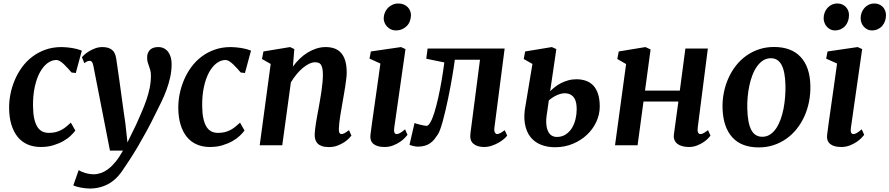

<svg xmlns="http://www.w3.org/2000/svg" viewBox="-20 -840 5142 1110"><path d="M215.8 9.8Q173.3 9.8 139.6 -4.9Q106 -19.5 82.5 -48.1Q59.1 -76.7 46.1 -118.7Q33.2 -160.6 32.7 -215.3Q32.2 -254.9 40.5 -296.4Q48.8 -337.9 65.4 -377.2Q82 -416.5 107.2 -451.2Q132.3 -485.8 166.3 -511.7Q200.2 -537.6 242.4 -552.7Q284.7 -567.9 335.9 -567.9Q350.1 -567.9 365.7 -566.4Q381.3 -564.9 397 -562.5Q412.6 -560.1 427 -556.2Q441.4 -552.2 453.1 -547.4L418 -417.5Q417.5 -418 413.8 -418.5Q410.2 -418.9 405.8 -419.4Q401.4 -419.9 397.7 -420.2Q394 -420.4 393.6 -420.9Q384.3 -431.6 373 -444.3Q361.8 -457 350.1 -468Q338.4 -479 327.1 -486.1Q315.9 -493.2 306.2 -493.2Q278.8 -493.2 253.9 -474.4Q229 -455.6 210.2 -420.9Q191.4 -386.2 180.7 -336.4Q169.9 -286.6 170.9 -224.6Q171.4 -184.1 177.7 -155Q184.1 -126 195.6 -107.4Q207 -88.9 223.9 -80.3Q240.7 -71.8 262.7 -71.8Q283.7 -71.8 300.8 -75.9Q317.9 -80.1 333 -87.9Q348.1 -95.7 361.8 -106.7Q375.5 -117.7 389.6 -130.9L415.5 -85.4Q405.8 -71.8 388.4 -55.2Q371.1 -38.6 345.7 -24.2Q320.3 -9.8 287.8 0Q255.4 9.8 215.8 9.8Z M435.1 143.1Q439.9 147 448.7 151.1Q457.5 155.3 469 158.9Q480.5 162.6 494.1 165Q507.8 167.5 522.5 167.5Q542 167.5 563 160.4Q584 153.3 605.5 137.2Q627 121.1 648.4 95Q669.9 68.8 690.9 30.8H615.7L519.5 -460.9Q516.1 -476.1 511.5 -482.2Q506.8 -488.3 499 -488.3Q493.2 -488.3 486.1 -486.1Q479 -483.9 467.8 -474.6L453.6 -508.8Q457 -513.7 467.5 -523.4Q478 -533.2 493.9 -543Q509.8 -552.7 529.8 -560.3Q549.8 -567.9 571.8 -567.9Q591.8 -567.9 606 -563.2Q620.1 -558.6 629.6 -550Q639.2 -541.5 644.3 -529.1Q649.4 -516.6 651.9 -501Q654.8 -482.9 658.9 -453.4Q663.1 -423.8 668.2 -388.4Q673.3 -353 678.5 -314.7Q683.6 -276.4 688.5 -241.2Q693.4 -206.1 697.5 -176.5Q701.7 -147 704.6 -128.9L716.8 -16.6L767.6 -120.6Q783.7 -157.2 799.1 -192.4Q814.5 -227.5 826.4 -262.5Q838.4 -297.4 845.5 -332Q852.5 -366.7 852.5 -402.8Q852.5 -420.9 849.1 -433.3Q845.7 -445.8 841.6 -456.8Q837.4 -467.8 834 -479.5Q830.6 -491.2 830.6 -507.8Q830.6 -535.6 847.2 -551.8Q863.8 -567.9 894.5 -567.9Q914.1 -567.9 928.7 -560.1Q943.4 -552.2 952.9 -539.1Q962.4 -525.9 967.3 -508.3Q972.2 -490.7 972.2 -470.7Q972.2 -430.2 963.9 -393.1Q955.6 -356 942.4 -320.1Q929.2 -284.2 912.1 -249.3Q895 -214.4 877.4 -179.2Q854 -130.9 828.4 -83.7Q802.7 -36.6 778.3 4.9Q753.9 46.4 731.9 80.1Q710 113.8 694.8 135.7Q657.7 194.8 608.4 222.4Q559.1 250 498 250Q486.3 250 472.2 248.3Q458 246.6 444.8 244.1Q431.6 241.7 420.7 238.3Q409.7 234.9 403.8 231.9L435.1 143.1Z M1193.8 9.8Q1151.4 9.8 1117.7 -4.9Q1084 -19.5 1060.5 -48.1Q1037.1 -76.7 1024.2 -118.7Q1011.2 -160.6 1010.7 -215.3Q1010.3 -254.9 1018.6 -296.4Q1026.9 -337.9 1043.5 -377.2Q1060.1 -416.5 1085.2 -451.2Q1110.4 -485.8 1144.3 -511.7Q1178.2 -537.6 1220.5 -552.7Q1262.7 -567.9 1314 -567.9Q1328.1 -567.9 1343.8 -566.4Q1359.4 -564.9 1375 -562.5Q1390.6 -560.1 1405 -556.2Q1419.4 -552.2 1431.2 -547.4L1396 -417.5Q1395.5 -418 1391.8 -418.5Q1388.2 -418.9 1383.8 -419.4Q1379.4 -419.9 1375.7 -420.2Q1372.1 -420.4 1371.6 -420.9Q1362.3 -431.6 1351.1 -444.3Q1339.8 -457 1328.1 -468Q1316.4 -479 1305.2 -486.1Q1293.9 -493.2 1284.2 -493.2Q1256.8 -493.2 1231.9 -474.4Q1207 -455.6 1188.2 -420.9Q1169.4 -386.2 1158.7 -336.4Q1147.9 -286.6 1148.9 -224.6Q1149.4 -184.1 1155.8 -155Q1162.1 -126 1173.6 -107.4Q1185.1 -88.9 1201.9 -80.3Q1218.8 -71.8 1240.7 -71.8Q1261.7 -71.8 1278.8 -75.9Q1295.9 -80.1 1311 -87.9Q1326.2 -95.7 1339.8 -106.7Q1353.5 -117.7 1367.7 -130.9L1393.6 -85.4Q1383.8 -71.8 1366.5 -55.2Q1349.1 -38.6 1323.7 -24.2Q1298.3 -9.8 1265.9 0Q1233.4 9.8 1193.8 9.8Z M1544.9 -470.2 1494.6 -499 1502.9 -542.5 1657.2 -567.9 1681.6 -556.2 1673.3 -455.1Q1690.9 -479.5 1712.4 -500.2Q1733.9 -521 1758.1 -535.9Q1782.2 -550.8 1808.8 -559.3Q1835.4 -567.9 1863.3 -567.9Q1890.1 -567.9 1912.4 -560.3Q1934.6 -552.7 1950.7 -535.4Q1966.8 -518.1 1975.6 -489.7Q1984.4 -461.4 1984.4 -420.4Q1984.4 -406.2 1981.9 -385Q1979.5 -363.8 1975.8 -339.8Q1972.2 -315.9 1967.8 -291.5Q1963.4 -267.1 1960 -246.6Q1957 -228 1953.4 -208Q1949.7 -188 1946.8 -168.5Q1943.8 -148.9 1941.7 -130.6Q1939.5 -112.3 1939 -96.2Q1938.5 -78.6 1942.6 -71.8Q1946.8 -64.9 1954.1 -64.9Q1961.4 -64.9 1970.7 -69.6Q1980 -74.2 1997.6 -87.4L2011.7 -56.2Q2008.3 -51.3 1997.8 -40.3Q1987.3 -29.3 1970.5 -18.1Q1953.6 -6.8 1931.2 1.7Q1908.7 10.3 1881.3 10.3Q1856.4 10.3 1840.3 4.4Q1824.2 -1.5 1814.9 -11.7Q1805.7 -22 1802.2 -35.6Q1798.8 -49.3 1799.3 -64.9Q1799.8 -78.1 1802 -95.9Q1804.2 -113.8 1807.4 -133.5Q1810.5 -153.3 1814.5 -174.6Q1818.4 -195.8 1822.3 -216.3Q1825.7 -236.8 1830.1 -261Q1834.5 -285.2 1838.1 -310.5Q1841.8 -335.9 1844.2 -361.1Q1846.7 -386.2 1846.7 -408.2Q1846.7 -431.2 1843.5 -445.3Q1840.3 -459.5 1834.7 -467Q1829.1 -474.6 1820.6 -477.3Q1812 -480 1800.8 -480Q1784.7 -480 1766.4 -470.9Q1748 -461.9 1729.5 -446.3Q1710.9 -430.7 1693.6 -409.4Q1676.3 -388.2 1661.6 -363.8L1611.8 0H1481.4Z M2121.6 -59.6Q2125 -88.9 2130.9 -130.6Q2136.7 -172.4 2144.3 -224.9Q2151.9 -277.3 2160.6 -339.8Q2169.4 -402.3 2179.2 -472.7L2116.2 -501L2124 -542.5L2298.3 -567.9L2324.2 -556.2L2259.3 -102.1Q2253.9 -64.9 2273.4 -64.9Q2281.7 -64.9 2292.5 -70.8Q2303.2 -76.7 2321.8 -92.3L2335.9 -60.5Q2332 -55.2 2321 -43.5Q2310.1 -31.7 2293 -20Q2275.9 -8.3 2253.2 0.7Q2230.5 9.8 2202.6 9.8Q2160.2 9.8 2138.9 -8.1Q2117.7 -25.9 2121.6 -59.6ZM2267.1 -664.1Q2252.9 -664.1 2240.5 -669.9Q2228 -675.8 2218.5 -685.5Q2209 -695.3 2203.6 -708Q2198.2 -720.7 2198.2 -734.4Q2198.7 -752 2205.3 -767.6Q2211.9 -783.2 2223.1 -794.7Q2234.4 -806.2 2249.8 -813Q2265.1 -819.8 2283.2 -819.8Q2300.3 -819.8 2313.7 -814.2Q2327.1 -808.6 2336.7 -799.1Q2346.2 -789.6 2351.1 -777.3Q2356 -765.1 2356 -752Q2355.5 -734.4 2349.6 -718.3Q2343.8 -702.1 2332.3 -690.2Q2320.8 -678.2 2304.4 -671.1Q2288.1 -664.1 2267.1 -664.1Z M2394 7.8Q2389.6 7.8 2382.3 6.6Q2375 5.4 2367.4 3.7Q2359.9 2 2354 -0.2Q2348.1 -2.4 2347.7 -3.9L2376.5 -128.9Q2378.4 -127.4 2387.9 -124.8Q2397.5 -122.1 2409.2 -119.1Q2420.9 -116.2 2431.6 -114.3Q2442.4 -112.3 2446.3 -112.3Q2451.7 -112.3 2457.3 -117.9Q2462.9 -123.5 2468.3 -133.3Q2480 -153.3 2491.5 -190.4Q2502.9 -227.5 2513.4 -274.4Q2523.9 -321.3 2533 -374.3Q2542 -427.2 2548.8 -479L2444.3 -500.5L2452.1 -559.6H2897.5L2838.4 -102.5Q2835.9 -81.1 2841.6 -73Q2847.2 -64.9 2854 -64.9Q2860.8 -64.9 2870.8 -69.8Q2880.9 -74.7 2897.9 -87.4L2912.1 -56.2Q2906.7 -47.9 2893.6 -36.6Q2880.4 -25.4 2862.5 -15.1Q2844.7 -4.9 2823 2.4Q2801.3 9.8 2778.8 9.8Q2738.8 9.8 2716.6 -9.3Q2694.3 -28.3 2699.7 -68.8L2754.9 -494.6H2609.4Q2607.4 -479 2603.8 -454.3Q2600.1 -429.7 2595 -399.7Q2589.8 -369.6 2583.5 -335.7Q2577.1 -301.8 2570.1 -267.8Q2563 -233.9 2555.4 -201.4Q2547.9 -168.9 2540.3 -141.4Q2532.7 -113.8 2525.4 -93.3Q2518.1 -72.8 2511.2 -62.5Q2501.5 -47.9 2491.2 -34.9Q2481 -22 2467.5 -12.5Q2454.1 -2.9 2436.3 2.4Q2418.5 7.8 2394 7.8Z M3188.5 11.2Q3144 11.2 3107.2 -3.4Q3070.3 -18.1 3046.4 -48.3Q3022.5 -78.6 3014.4 -125.7Q3006.3 -172.9 3019.5 -237.8L3058.1 -470.2L3007.8 -499L3016.1 -542.5L3170.4 -567.9L3196.3 -556.2L3160.6 -312.5Q3171.9 -324.2 3187.3 -336.4Q3202.6 -348.6 3221.9 -358.6Q3241.2 -368.7 3263.9 -375.2Q3286.6 -381.8 3312.5 -381.8Q3341.8 -381.8 3366.7 -373.3Q3391.6 -364.7 3409.4 -346.2Q3427.2 -327.6 3437.3 -297.4Q3447.3 -267.1 3447.3 -224.1Q3447.3 -178.7 3427.7 -136.2Q3408.2 -93.8 3373.5 -61Q3338.9 -28.3 3291.5 -8.5Q3244.1 11.2 3188.5 11.2ZM3198.7 -48.3Q3229 -48.3 3251 -63Q3272.9 -77.6 3286.9 -100.6Q3300.8 -123.5 3307.4 -152.1Q3314 -180.7 3314 -208Q3314 -225.6 3311.3 -242.2Q3308.6 -258.8 3300.8 -271.7Q3293 -284.7 3279.1 -292.7Q3265.1 -300.8 3243.2 -300.8Q3234.4 -300.8 3223.6 -298.1Q3212.9 -295.4 3200.9 -290.3Q3189 -285.2 3176.5 -277.3Q3164.1 -269.5 3152.8 -259.3L3142.6 -187.5Q3136.2 -151.4 3138.2 -125Q3140.1 -98.6 3148.2 -81.5Q3156.2 -64.5 3169.4 -56.4Q3182.6 -48.3 3198.7 -48.3Z M3599.6 -469.7 3548.8 -499 3557.1 -542.5 3711.4 -567.9 3741.2 -554.2 3709 -316.4H3910.2L3942.4 -559.6H4072.3L4013.7 -102.1Q4011.2 -83.5 4015.6 -74.2Q4020 -64.9 4029.3 -64.9Q4032.7 -64.9 4036.6 -65.9Q4040.5 -66.9 4045.7 -69.3Q4050.8 -71.8 4057.4 -76.2Q4064 -80.6 4073.2 -87.4L4087.4 -56.2Q4084 -50.8 4073.5 -39.8Q4063 -28.8 4046.6 -17.8Q4030.3 -6.8 4008.8 1.5Q3987.3 9.8 3961.9 9.8Q3940.9 9.8 3923.8 4.9Q3906.7 0 3895.5 -9Q3884.3 -18.1 3878.9 -31.7Q3873.5 -45.4 3876 -63L3901.9 -252.9H3700.2L3666 0H3535.6Z M4157.2 -213.4Q4155.8 -260.3 4164.8 -304.9Q4173.8 -349.6 4191.7 -389.2Q4209.5 -428.7 4235.6 -461.7Q4261.7 -494.6 4295.2 -518.3Q4328.6 -542 4368.7 -555.2Q4408.7 -568.4 4454.6 -568.4Q4555.2 -568.4 4608.9 -510.5Q4662.6 -452.6 4665 -344.2Q4666 -297.4 4657.2 -252.4Q4648.4 -207.5 4630.6 -168Q4612.8 -128.4 4586.4 -95.2Q4560.1 -62 4526.6 -38.3Q4493.2 -14.6 4452.9 -1.2Q4412.6 12.2 4367.2 12.2Q4266.1 12.2 4213.4 -46.4Q4160.6 -105 4157.2 -213.4ZM4387.2 -49.3Q4412.1 -49.3 4431.9 -62.3Q4451.7 -75.2 4466.8 -97.4Q4481.9 -119.6 4492.7 -149.2Q4503.4 -178.7 4509.8 -211.4Q4516.1 -244.1 4518.8 -278.6Q4521.5 -313 4521 -345.2Q4519 -427.7 4498 -465.6Q4477.1 -503.4 4437 -503.4Q4412.1 -503.4 4392.1 -490.7Q4372.1 -478 4356.4 -456.1Q4340.8 -434.1 4329.8 -405.3Q4318.8 -376.5 4312 -344Q4305.2 -311.5 4302.2 -277.8Q4299.3 -244.1 4300.3 -212.4Q4302.2 -129.4 4323 -89.4Q4343.8 -49.3 4387.2 -49.3Z M5019.5 -664.1Q5006.3 -664.1 4994.6 -669.9Q4982.9 -675.8 4974.1 -685.5Q4965.3 -695.3 4960.4 -708Q4955.6 -720.7 4955.6 -734.4Q4955.6 -752 4961.4 -767.3Q4967.3 -782.7 4977.8 -794.4Q4988.3 -806.2 5002.9 -813Q5017.6 -819.8 5035.2 -819.8Q5050.8 -819.8 5063.2 -814.2Q5075.7 -808.6 5084.5 -799.1Q5093.3 -789.6 5097.7 -777.3Q5102.1 -765.1 5102.1 -752Q5102.1 -734.4 5096.4 -718.3Q5090.8 -702.1 5080.3 -690.2Q5069.8 -678.2 5054.4 -671.1Q5039.1 -664.1 5019.5 -664.1ZM4805.7 -664.1Q4792.5 -664.1 4780.8 -669.9Q4769 -675.8 4760.3 -685.5Q4751.5 -695.3 4746.6 -708Q4741.7 -720.7 4741.7 -734.4Q4741.7 -752 4747.6 -767.3Q4753.4 -782.7 4763.9 -794.4Q4774.4 -806.2 4789.1 -813Q4803.7 -819.8 4821.3 -819.8Q4836.9 -819.8 4849.4 -814.2Q4861.8 -808.6 4870.6 -799.1Q4879.4 -789.6 4884 -777.3Q4888.7 -765.1 4888.2 -752Q4888.2 -734.4 4882.6 -718.3Q4877 -702.1 4866.5 -690.2Q4856 -678.2 4840.6 -671.1Q4825.2 -664.1 4805.7 -664.1ZM4761.7 -59.6Q4765.1 -88.9 4771 -130.6Q4776.9 -172.4 4784.4 -224.9Q4792 -277.3 4800.8 -339.8Q4809.6 -402.3 4819.3 -472.7L4756.3 -501L4764.2 -542.5L4938.5 -567.9L4964.4 -556.2L4899.4 -102.1Q4894 -64.9 4913.6 -64.9Q4921.9 -64.9 4932.6 -70.8Q4943.4 -76.7 4961.9 -92.3L4976.1 -60.5Q4972.2 -55.2 4961.2 -43.5Q4950.2 -31.7 4933.1 -20Q4916 -8.3 4893.3 0.7Q4870.6 9.8 4842.8 9.8Q4800.3 9.8 4779.1 -8.1Q4757.8 -25.9 4761.7 -59.6Z"/></svg>

Font: Merriweather Bold
Style: Italic
Weight: 700
Italic angle: -7°
Designer: Eben Sorkin ( eben@eyebytes.com )
Foundry: Eben Sorkin ( eben@eyebytes.com )
Version: Version 1.5; ttfautohint (v0.97) -l 13 -r 13 -G 200 -x 24 -f